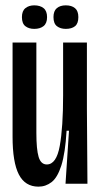

<svg xmlns="http://www.w3.org/2000/svg" viewBox="-20 -687 377 718"><path d="M124 11Q74 11 50.5 -34.5Q27 -80 27 -176V-528H116V-190Q116 -128 124.5 -100Q133 -72 155 -72Q191 -72 203.5 -141.5Q216 -211 216 -330V-528H305V-281L307 0H225L238 -198H229Q224 -114 209.5 -68.5Q195 -23 173 -6Q151 11 124 11ZM226 -579Q206 -579 193 -589Q180 -599 180 -623Q180 -646 192.5 -656.5Q205 -667 226 -667Q248 -667 260.5 -656.5Q273 -646 273 -623Q273 -599 260.5 -589Q248 -579 226 -579ZM108 -579Q88 -579 75 -589Q62 -599 62 -623Q62 -646 75 -656.5Q88 -667 108 -667Q130 -667 143 -656.5Q156 -646 156 -623Q156 -600 143 -589.5Q130 -579 108 -579Z"/></svg>

Font: Bricolage Grotesque 96pt Condensed
Style: Regular
Weight: 400
Width: 3
Designer: Mathieu Triay
Foundry: Atelier Triay
Version: Version 1.001; ttfautohint (v1.8.4.7-5d5b);gftools[0.9.33.de